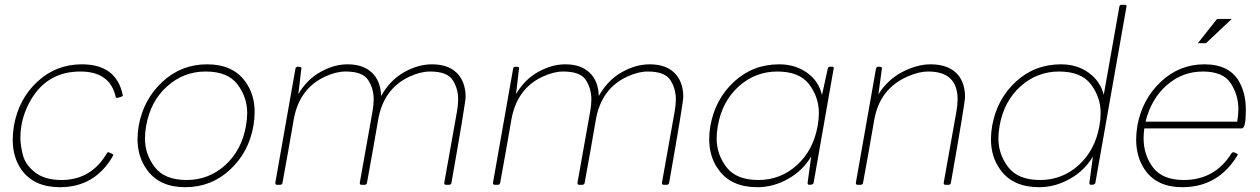

<svg xmlns="http://www.w3.org/2000/svg" viewBox="-20 -770 5251 800"><path d="M230 10Q122 10 70 -62Q33 -114 33 -188Q33 -216 38 -246Q58 -358 136 -430Q214 -502 321 -502Q464 -502 491 -376L492 -372Q491 -367 468 -362Q462 -362 462 -367Q438 -472 315 -472Q180 -472 111 -358Q65 -281 65 -196Q65 -164 75.5 -123.5Q86 -83 126.5 -51.5Q167 -20 236 -20Q360 -20 425 -131Q428 -136 432 -136Q452 -128 452 -125L451 -121Q376 10 230 10Z M752 10Q644 10 592 -63Q553 -117 553 -191Q553 -217 558 -246Q578 -356 656.5 -429Q735 -502 843 -502Q951 -502 1003 -429Q1041 -376 1041 -303Q1041 -276 1036 -246Q1017 -136 938.5 -63Q860 10 752 10ZM758 -20Q850 -20 918.5 -82Q987 -144 1005 -246Q1010 -274 1010 -299Q1010 -365 969.5 -418.5Q929 -472 837 -472Q745 -472 676 -410Q607 -348 589 -246Q584 -218 584 -193Q584 -127 625 -73.5Q666 -20 758 -20Z M1852 0H1838Q1831 0 1831 -8L1884 -305Q1889 -333 1889 -356Q1889 -401 1866 -436.5Q1843 -472 1772 -472Q1732 -472 1687 -451Q1578 -401 1555.5 -270Q1533 -139 1509 -8Q1508 -1 1500 0H1486Q1479 0 1479 -8L1532 -305Q1537 -333 1537 -356Q1537 -401 1514 -436.5Q1491 -472 1420 -472Q1380 -472 1335 -451Q1226 -401 1203.5 -270Q1181 -139 1157 -8Q1156 -1 1148 0H1134Q1127 0 1127 -8L1211 -484Q1213 -492 1221 -492Q1236 -492 1236 -487L1223 -378Q1260 -440 1316.5 -471Q1373 -502 1428 -502Q1493 -502 1529.5 -467.5Q1566 -433 1568 -370Q1605 -436 1663.5 -469Q1722 -502 1780 -502Q1858 -502 1894 -454Q1920 -419 1920 -366Q1920 -343 1861 -8Q1860 -1 1852 0Z M2759 0H2745Q2738 0 2738 -8L2791 -305Q2796 -333 2796 -356Q2796 -401 2773 -436.5Q2750 -472 2679 -472Q2639 -472 2594 -451Q2485 -401 2462.5 -270Q2440 -139 2416 -8Q2415 -1 2407 0H2393Q2386 0 2386 -8L2439 -305Q2444 -333 2444 -356Q2444 -401 2421 -436.5Q2398 -472 2327 -472Q2287 -472 2242 -451Q2133 -401 2110.5 -270Q2088 -139 2064 -8Q2063 -1 2055 0H2041Q2034 0 2034 -8L2118 -484Q2120 -492 2128 -492Q2143 -492 2143 -487L2130 -378Q2167 -440 2223.5 -471Q2280 -502 2335 -502Q2400 -502 2436.5 -467.5Q2473 -433 2475 -370Q2512 -436 2570.5 -469Q2629 -502 2687 -502Q2765 -502 2801 -454Q2827 -419 2827 -366Q2827 -343 2768 -8Q2767 -1 2759 0Z M3136 10Q3026 10 2974 -63Q2935 -116 2935 -190Q2935 -217 2940 -246Q2960 -357 3038.5 -429.5Q3117 -502 3227 -502Q3293 -502 3342 -467.5Q3391 -433 3405 -374L3429 -484Q3431 -492 3437 -492H3449Q3454 -492 3454 -487L3370 -8Q3369 0 3352 0Q3345 0 3345 -8L3360 -118Q3325 -59 3263.5 -24.5Q3202 10 3136 10ZM3140 -20Q3232 -20 3300.5 -82Q3369 -144 3387 -246Q3392 -274 3392 -299Q3392 -365 3351.5 -418.5Q3311 -472 3219 -472Q3127 -472 3058 -410Q2989 -348 2971 -246Q2966 -218 2966 -193Q2966 -127 3007 -73.5Q3048 -20 3140 -20Z M3933 0H3919Q3912 0 3912 -8L3965 -305Q3970 -333 3970 -356Q3970 -472 3848 -472Q3808 -472 3761 -451Q3645 -400 3622.5 -269.5Q3600 -139 3576 -8Q3575 -1 3567 0H3553Q3546 0 3546 -8L3630 -484Q3632 -492 3640 -492Q3655 -492 3655 -487L3640 -377Q3679 -439 3740.5 -470.5Q3802 -502 3857 -502Q3938 -502 3975 -454Q4001 -419 4001 -366Q4001 -343 3942 -8Q3941 -1 3933 0Z M4310 10Q4200 10 4148 -63Q4109 -116 4109 -190Q4109 -217 4114 -246Q4134 -357 4212.5 -429.5Q4291 -502 4401 -502Q4467 -502 4515.5 -467.5Q4564 -433 4579 -375L4644 -742Q4645 -750 4653 -750H4667Q4674 -750 4674 -744L4544 -8Q4543 0 4526 0Q4519 0 4519 -8L4534 -118Q4499 -59 4437.5 -24.5Q4376 10 4310 10ZM4314 -20Q4406 -20 4474.5 -82Q4543 -144 4561 -246Q4566 -274 4566 -299Q4566 -365 4525.5 -418.5Q4485 -472 4393 -472Q4301 -472 4232 -410Q4163 -348 4145 -246Q4140 -218 4140 -193Q4140 -127 4181 -73.5Q4222 -20 4314 -20Z M5135 -263Q5140 -291 5140 -316Q5140 -373 5108.5 -422.5Q5077 -472 4992 -472Q4907 -472 4842 -415.5Q4777 -359 4753 -263ZM4906 10Q4800 10 4750 -63Q4714 -116 4714 -188Q4714 -216 4719 -246Q4739 -356 4816.5 -429Q4894 -502 4998 -502Q5102 -502 5143 -430Q5171 -381 5171 -312Q5171 -237 5155 -235H4748Q4745 -214 4745 -194Q4745 -124 4784.5 -72Q4824 -20 4912 -20Q5042 -20 5111 -131Q5115 -136 5119 -136Q5120 -136 5123.5 -134.5Q5127 -133 5132 -131Q5137 -129 5137 -126Q5137 -124 5135 -121Q5055 10 4906 10ZM5005 -590H4971L5051 -691H5112Z"/></svg>

Font: YamahaIndonesia935. App Thin
Style: Italic
Weight: 100
Italic angle: -10°
Designer: Dalton Maag Ltd
Foundry: Dalton Maag Ltd
Version: Version 1.002; January 01, 2024; Regular/Italic